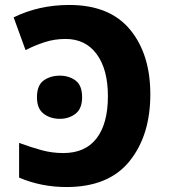

<svg xmlns="http://www.w3.org/2000/svg" viewBox="-20 -744 681 774"><path d="M248 10Q418 10 502 -94Q586 -198 586 -364Q586 -526 504 -625Q422 -724 259 -724Q137 -724 35 -674L83 -542Q120 -561 160 -574Q200 -587 244 -587Q325 -587 370 -525.5Q415 -464 415 -356Q415 -246 369.5 -186.5Q324 -127 235 -127Q190 -127 148 -138.5Q106 -150 57 -168V-28Q146 10 248 10ZM129 -352Q129 -306 156 -285.5Q183 -265 221 -265Q258 -265 284.5 -285.5Q311 -306 311 -352Q311 -400 284.5 -419.5Q258 -439 221 -439Q183 -439 156 -419.5Q129 -400 129 -352Z"/></svg>

Font: Noto Sans UI Extra
Style: Regular
Weight: 800
Designer: Monotype Design Team
Foundry: Monotype Imaging Inc.
Version: Version 1.901